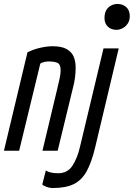

<svg xmlns="http://www.w3.org/2000/svg" viewBox="-27 -763 677 972"><path d="M238 189Q226 189 210 183.5Q194 178 187 171L205 100Q213 106 229 110Q245 114 267 114Q315 114 340 75.5Q365 37 378 -20L497 -518H574L455 -18Q437 58 412 103.5Q387 149 346.5 169Q306 189 238 189ZM-7 0 112 -498Q141 -513 176.5 -521Q212 -529 238 -529Q285 -529 310.5 -514.5Q336 -500 346 -476Q356 -452 356 -421Q356 -396 352.5 -369Q349 -342 341 -313L265 0H188L262 -310Q270 -343 275 -366.5Q280 -390 280 -406Q280 -437 264.5 -444.5Q249 -452 217 -452Q210 -452 196.5 -449Q183 -446 177 -441L70 0ZM563 -612Q536 -612 519 -628Q502 -644 502 -672Q502 -696 511 -711.5Q520 -727 535.5 -735Q551 -743 568 -743Q594 -743 612 -727Q630 -711 630 -681Q630 -659 619.5 -643.5Q609 -628 593.5 -620Q578 -612 563 -612Z"/></svg>

Font: Ubuntu Sans Mono
Style: Italic
Weight: 400
Italic angle: -13.5°
Monospace: yes
Designer: Dalton Maag Ltd
Foundry: Dalton Maag Ltd
Version: Version 1.006